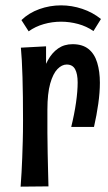

<svg xmlns="http://www.w3.org/2000/svg" viewBox="-20 -697 405 717"><path d="M246 -223Q258 -272 264 -314.5Q270 -357 270 -389Q270 -421 260.5 -438.5Q251 -456 229 -456Q211 -456 194.5 -439Q178 -422 167.5 -385Q157 -348 157 -287L115 -245Q115 -286 119.5 -328Q124 -370 133.5 -406.5Q143 -443 158.5 -471.5Q174 -500 197 -516Q220 -532 251 -532Q288 -532 310.5 -514Q333 -496 343 -463Q353 -430 353 -388Q353 -352 347 -309.5Q341 -267 331 -223ZM57 0Q59 -28 60.5 -53.5Q62 -79 63 -107.5Q64 -136 65 -169.5Q66 -203 66 -247Q66 -294 65.5 -334.5Q65 -375 64 -409Q63 -443 61.5 -470.5Q60 -498 58 -519L152 -524Q152 -498 152 -464Q152 -430 153 -386.5Q154 -343 157 -287Q157 -242 157 -201.5Q157 -161 158 -126Q159 -91 159.5 -59.5Q160 -28 161 -1ZM87 -580 60 -622Q88 -649 127 -663Q166 -677 208 -677Q248 -677 287 -664Q326 -651 357 -626L329 -581Q303 -599 271.5 -607.5Q240 -616 208 -616Q175 -616 143.5 -607Q112 -598 87 -580Z"/></svg>

Font: Truculenta SemiBold
Style: Regular
Weight: 600
Version: Version 1.002